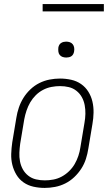

<svg xmlns="http://www.w3.org/2000/svg" viewBox="-20 -913 540 941"><path d="M199 8Q171 8 144 2Q117 -4 95.5 -19Q74 -34 60.5 -56.5Q47 -79 40.5 -105Q34 -131 35 -159Q36 -187 40 -215L60 -335Q64 -361 72.5 -386Q81 -411 95 -433.5Q109 -456 129 -475Q149 -494 173 -506Q197 -518 223 -523Q249 -528 274 -528Q302 -528 329 -522Q356 -516 377.5 -501Q399 -486 413 -463.5Q427 -441 433 -415Q439 -389 438.5 -361Q438 -333 433 -305L413 -185Q409 -159 401 -134Q393 -109 378.5 -86.5Q364 -64 344 -45Q324 -26 300 -14Q276 -2 250 3Q224 8 199 8ZM200 -29Q220 -29 241.5 -33Q263 -37 282.5 -47.5Q302 -58 318.5 -74Q335 -90 346 -109Q357 -128 364 -149Q371 -170 374 -191L394 -311Q398 -333 398.5 -355Q399 -377 395 -398Q391 -419 381 -437Q371 -455 354.5 -468Q338 -481 317.5 -486Q297 -491 274 -491Q254 -491 232.5 -487Q211 -483 191 -472.5Q171 -462 155 -446Q139 -430 128 -411Q117 -392 110 -371Q103 -350 99 -329L79 -209Q76 -187 75 -165Q74 -143 78 -122Q82 -101 92 -83Q102 -65 118.5 -52Q135 -39 156 -34Q177 -29 200 -29ZM305 -631Q295 -631 286.5 -634Q278 -637 272.5 -644Q267 -651 266 -660.5Q265 -670 266 -680Q267 -686 270 -692Q273 -698 279 -702Q285 -706 291.5 -707.5Q298 -709 304 -709Q314 -709 322.5 -706Q331 -703 336.5 -696Q342 -689 343.5 -679.5Q345 -670 343 -660Q342 -654 339 -648Q336 -642 330.5 -638Q325 -634 318 -632.5Q311 -631 305 -631ZM189 -857V-893H489V-857Z"/></svg>

Font: Iosevka Extralight
Style: Italic
Weight: 200
Italic angle: -9°
Monospace: yes
Designer: Belleve Invis
Foundry: Belleve Invis
Version: Version 32.5.0; ttfautohint (v1.8.4)